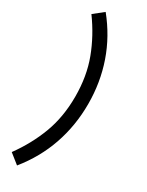

<svg xmlns="http://www.w3.org/2000/svg" viewBox="-240 -791 772 1005"><g transform="rotate(30 146.5 -289.0)"><path d="M233 -289Q233 -159 192.5 -42Q152 75 71 175L12 128Q79 36 117 -65Q155 -166 155 -289Q155 -412 117 -513Q79 -614 12 -706L71 -753Q152 -653 192.5 -536Q233 -419 233 -289Z"/></g></svg>

Font: NT Somic
Style: Regular
Weight: 400
Designer: Ravid Balaliev — lead type designer, mastering
Michael Voronin — secret advisor, marketing
Ivan Kovalenko — best boy
Foundry: NT Type
Version: Version 0.7